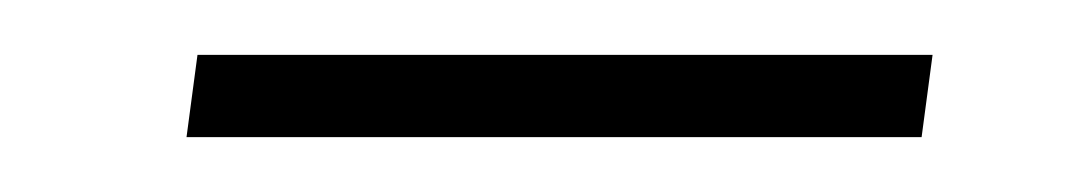

<svg xmlns="http://www.w3.org/2000/svg" viewBox="-20 -340 398 70"><path d="M320 -320 316 -290H48L52 -320Z"/></svg>

Font: Pathway Extreme 8pt Thin 12pt
Style: Italic
Weight: 100
Italic angle: -8°
Version: Version 1.001;gftools[0.9.26]